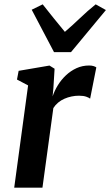

<svg xmlns="http://www.w3.org/2000/svg" viewBox="-20 -872 512 892"><path d="M224.4 -424.2Q232.9 -450.1 248.6 -475.7Q264.3 -501.3 286.2 -522Q308.2 -542.8 335.5 -555.3Q362.7 -567.7 394.1 -567.7Q405.4 -567.7 414.5 -565Q423.5 -562.2 427.5 -558.9L398.7 -413.6Q394.7 -417.6 381.4 -422.5Q368.2 -427.4 346.7 -427.4Q329.7 -427.4 312.5 -423.8Q295.3 -420.3 279.4 -413.3Q263.4 -406.4 250.3 -395.5Q237.1 -384.6 227.8 -369.9L177.2 0H46L110.5 -475.2L58.9 -502.5L66.6 -542.9L209.9 -567.4L233.6 -552.7L228 -462.2ZM127.3 -826.8 178.3 -851.8Q203.3 -820.7 228.9 -788.2Q254.5 -755.8 281.4 -724Q318.4 -755.8 352.1 -788.2Q385.8 -820.7 424.5 -851.8L472 -825.3L309.8 -629.7H231Z"/></svg>

Font: Merriweather 7pt Light
Style: Italic
Weight: 300
Italic angle: -7.8°
Designer: Eben Sorkin
Foundry: Eben Sorkin
Version: Version 2.200;gftools[0.9.31]